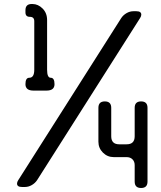

<svg xmlns="http://www.w3.org/2000/svg" viewBox="-20 -834 805 958"><path d="M548 -50H612Q630 -50 641 -39Q652 -28 652 -10V72Q652 104 684 104Q716 104 716 72V-296Q716 -328 684 -328Q652 -328 652 -296V-154Q652 -114 612 -114H575Q535 -114 535 -154V-296Q535 -328 503 -328Q471 -328 471 -296V-127Q471 -95 493.5 -72.5Q516 -50 548 -50ZM65 82Q65 99 90 99H104Q122 99 138.5 89.5Q155 80 165 65L679 -744Q685 -753 685 -761Q685 -778 660 -778H646Q628 -778 611.5 -768.5Q595 -759 585 -744L71 65Q65 74 65 82ZM107 -414Q107 -382 147 -382H212Q252 -382 252 -414Q252 -446 233 -446Q215 -446 215 -486V-734Q215 -769 192.5 -791.5Q170 -814 142 -814H138Q107 -814 107 -783V-772Q107 -750 129 -750Q151 -750 151 -728V-486Q151 -446 126 -446Q107 -446 107 -414Z"/></svg>

Font: WDXL Lubrifont TC
Style: Regular
Weight: 400
Designer: [WDXL Lubrifont] Copyright 2020-2022 (c) NightFurySL2001, Skr-ZERO; [ZCOOL QingKe HuangYou] Copyright 2018-2022 (c) The 
Version: Version 2.001;hotconv 1.1.1;makeotfexe 2.6.0